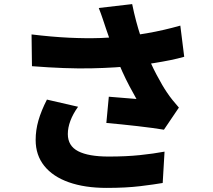

<svg xmlns="http://www.w3.org/2000/svg" viewBox="-20 -849 1040 937"><path d="M497 -710Q491 -728 482 -755Q473 -782 462 -810L625 -829Q634 -785 644.5 -745.5Q655 -706 667 -670Q679 -634 691 -602Q714 -541 744 -484.5Q774 -428 794 -399Q808 -378 823 -359.5Q838 -341 853 -324L780 -216Q757 -220 723.5 -224.5Q690 -229 651 -233.5Q612 -238 572.5 -242Q533 -246 499 -249L511 -377Q534 -375 560 -373Q586 -371 609 -369Q632 -367 646 -366Q630 -394 612 -428Q594 -462 577 -499.5Q560 -537 545 -576Q529 -617 517.5 -651Q506 -685 497 -710ZM134 -681Q233 -669 316.5 -665Q400 -661 471.5 -663.5Q543 -666 604 -673Q652 -679 695.5 -686.5Q739 -694 780 -703.5Q821 -713 860 -724L879 -572Q848 -563 811 -555.5Q774 -548 733.5 -541.5Q693 -535 651 -530Q548 -518 425 -515.5Q302 -513 136 -526ZM361 -328Q336 -293 323.5 -259.5Q311 -226 311 -195Q311 -137 361.5 -111Q412 -85 510 -85Q595 -85 662.5 -92Q730 -99 783 -109L774 44Q734 51 664.5 59.5Q595 68 500 68Q394 68 316 40.5Q238 13 196 -39.5Q154 -92 154 -166Q154 -214 167.5 -261Q181 -308 209 -363Z"/></svg>

Font: Noto Sans SC Black
Style: Regular
Weight: 900
Designer: Ryoko NISHIZUKA  (kana, bopomofo & ideographs); Paul D. Hunt (Latin, Greek & Cyrillic); Sandoll Communications , Soo-you
Foundry: Adobe
Version: Version 2.004-H2;hotconv 1.0.118;makeotfexe 2.5.65603